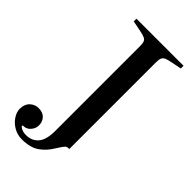

<svg xmlns="http://www.w3.org/2000/svg" viewBox="-301 -739 998 998"><g transform="rotate(45 198.0 -240.5)"><path d="M-35 87Q-35 53 -15 34Q5 15 32 15Q64 15 80.5 33Q97 51 97 78Q97 100 81 118.5Q65 137 43 137Q36 137 36 140Q36 147 50.5 154Q65 161 84 161Q127 161 152 132Q177 103 177 38V-583Q177 -605 173 -615.5Q169 -626 157 -631.5Q145 -637 119 -642L63 -653V-673H409V-653L354 -642Q327 -637 315.5 -631.5Q304 -626 299.5 -615.5Q295 -605 295 -583V53H288Q277 53 269.5 61.5Q262 70 254 82.5Q246 95 242 101Q217 143 181 167.5Q145 192 84 192Q52 192 24.5 176Q-3 160 -19 135.5Q-35 111 -35 87Z"/></g></svg>

Font: Ibarra Real Nova SemiBold
Style: Regular
Weight: 600
Designer: Jose Maria Ribagorda & Octavio Pardo
Foundry: Jose Maria Ribagorda
Version: Version 1.014